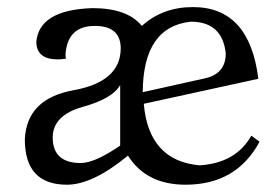

<svg xmlns="http://www.w3.org/2000/svg" viewBox="-20 -502 764 532"><path d="M203.6 -50.3Q242.7 -50.3 313 -98.6V-266.6Q292.5 -229 209.2 -205.8Q126 -182.6 126 -120.6Q126.5 -50.3 203.6 -50.3ZM375.5 -246.6 544.4 -284.2Q605.5 -295.9 605.5 -354Q596.2 -441.9 508.8 -441.9Q376.5 -428.2 375.5 -246.6ZM494.1 9.8Q385.3 9.8 334.5 -70.8Q236.8 9.8 165.5 9.8Q48.8 9.8 48.8 -115.7Q53.7 -228.5 183.8 -252Q314 -275.4 314.5 -367.7Q314.5 -430.2 242.7 -430.2Q167.5 -430.2 161.6 -352.5Q161.6 -343.3 162.6 -339.4Q149.9 -337.4 140.1 -337.4Q82 -337.4 80.6 -384.8Q87.4 -474.6 235.8 -479.5Q333 -479.5 373 -430.2Q430.7 -482.4 514.6 -482.4Q671.4 -482.4 695.8 -283.7L378.4 -214.4Q392.1 -56.2 533.2 -43.9Q633.8 -50.3 676.3 -126L699.2 -109.4Q635.3 9.8 494.1 9.8Z"/></svg>

Font: Almanac
Style: Regular
Weight: 400
Designer: Eden's Almanac
Version: Version 3.501;March 28, 2021;FontCreator 13.0.0.2683 64-bit